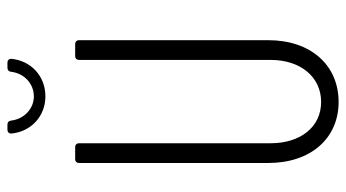

<svg xmlns="http://www.w3.org/2000/svg" viewBox="-227 -695 930 516"><g transform="rotate(-90 238.0 -437.0)"><path d="M237 -780C292 -780 333 -819 338 -872C338 -878 334 -882 328 -882H314C308 -882 304 -879 303 -872C299 -837 271 -811 237 -811C204 -811 176 -837 172 -872C171 -879 167 -882 161 -882H147C141 -882 137 -878 137 -872C142 -819 183 -780 237 -780ZM222 8C321 8 388 -67 388 -181V-690C388 -696 384 -700 378 -700H345C339 -700 335 -696 335 -690V-175C335 -94 289 -39 222 -39C155 -39 111 -94 111 -175V-690C111 -696 107 -700 101 -700H68C62 -700 58 -696 58 -690V-181C58 -67 124 8 222 8Z"/></g></svg>

Font: Barlow Condensed Light
Style: Regular
Weight: 300
Width: 3
Designer: Jeremy Tribby
Foundry: Tribby Type
Version: Version 1.422;hotconv 1.0.109;makeotfexe 2.5.65596